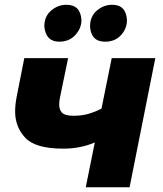

<svg xmlns="http://www.w3.org/2000/svg" viewBox="-20 -786 684 806"><path d="M449 -542H632L524 0H340L378 -188Q318 -162 245 -162Q129 -162 86.2 -207.5Q43.5 -253 43.5 -318Q43.5 -346.5 50 -380L82 -542H266L232 -378Q228.5 -360.5 228.5 -347Q228.5 -325 240.8 -312.5Q253 -300 290 -300Q324 -300 352.5 -308.5Q381 -317 406 -330ZM229 -611Q172 -611 166 -675Q166 -717 194.5 -741.5Q223 -766 259 -766Q318 -766 322 -702Q322 -667 296.2 -639Q270.5 -611 229 -611ZM421 -611Q362 -611 358 -675Q358 -717 386.5 -741.5Q415 -766 451 -766Q509 -766 513 -702Q513 -666 488 -638.5Q463 -611 421 -611Z"/></svg>

Font: Argentum Sans
Style: Bold Italic
Weight: 700
Italic angle: -11°
Designer: Julieta Ulanovsky (font), Cristiano Sobral (main changes and remaster)
Foundry: Julieta Ulanovsky (font), Cristiano Sobral (main changes and remaster)
Version: Version 2.007;June 15, 2022;FontCreator 14.0.0.2814 64-bit; 